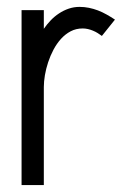

<svg xmlns="http://www.w3.org/2000/svg" viewBox="-20 -532 373 552"><path d="M310.5 -475.6Q298.8 -483.4 286.6 -490.2Q274.4 -497.1 261.7 -502Q249 -506.8 235.8 -509.5Q222.7 -512.2 209 -512.2Q192.4 -512.2 177.5 -507.1Q162.6 -502 149.7 -493.4Q136.7 -484.9 125.7 -473.4Q114.7 -461.9 106 -449.2V-502.9H42V0H106V-281.7Q106 -297.4 109.1 -315.9Q112.3 -334.5 118.4 -353Q124.5 -371.6 133.8 -389.2Q143.1 -406.7 155.5 -420.4Q168 -434.1 183.3 -442.1Q198.7 -450.2 217.8 -450.2Q225.1 -450.2 232.7 -448.5Q240.2 -446.8 247.3 -443.8Q254.4 -440.9 260.7 -437Q267.1 -433.1 272.9 -428.7Z"/></svg>

Font: Saysettha
Style: Regular
Weight: 400
Designer: John M. Durdin
Foundry: Lao Script for Windows
Version: Version 2.201